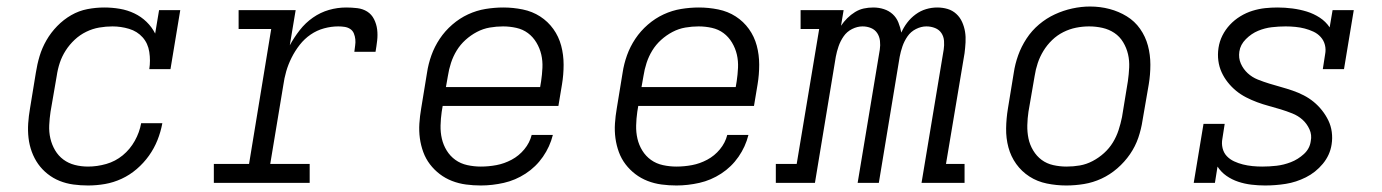

<svg xmlns="http://www.w3.org/2000/svg" viewBox="-20 -561 4240 589"><path d="M250 8Q227 8 205 5Q183 2 163 -6Q143 -14 126 -27.5Q109 -41 97 -58Q85 -75 77.5 -95.5Q70 -116 67.5 -138Q65 -160 66.5 -182.5Q68 -205 72 -228L90 -338Q94 -364 101.5 -389Q109 -414 122.5 -437.5Q136 -461 155.5 -481Q175 -501 198.5 -514.5Q222 -528 248 -533Q274 -538 300 -538Q324 -538 347.5 -534Q371 -530 392 -520Q413 -510 429.5 -494Q446 -478 456 -458L468 -530H533L503 -349H438Q442 -375 438 -401.5Q434 -428 417.5 -446.5Q401 -465 376 -472.5Q351 -480 325 -480Q305 -480 284.5 -476.5Q264 -473 244.5 -463.5Q225 -454 209 -439Q193 -424 181.5 -406Q170 -388 163.5 -368.5Q157 -349 154 -328L135 -218Q132 -198 131 -177Q130 -156 134.5 -136.5Q139 -117 149 -100Q159 -83 174.5 -71.5Q190 -60 209.5 -55Q229 -50 250 -50Q278 -50 306 -58Q334 -66 356.5 -84.5Q379 -103 393.5 -129Q408 -155 413 -183H478Q473 -156 463 -131Q453 -106 437 -83.5Q421 -61 399.5 -42.5Q378 -24 353 -12.5Q328 -1 302 3.5Q276 8 250 8Z M636 0V-58H744L812 -472H712V-530H887L869 -422Q882 -446 899.5 -468.5Q917 -491 940 -507Q963 -523 989 -530.5Q1015 -538 1042 -538Q1059 -538 1076 -536Q1093 -534 1106.5 -525.5Q1120 -517 1127.5 -502Q1135 -487 1137 -470.5Q1139 -454 1137 -436.5Q1135 -419 1132 -402H1067Q1068 -412 1069.5 -421.5Q1071 -431 1070 -440.5Q1069 -450 1065.5 -458.5Q1062 -467 1054.5 -472Q1047 -477 1037.5 -478.5Q1028 -480 1018 -480Q996 -480 974 -474Q952 -468 933 -455Q914 -442 899.5 -423.5Q885 -405 874.5 -384Q864 -363 858 -342Q852 -321 849 -299L809 -58H930V0Z M1455 8Q1432 8 1409.5 5Q1387 2 1366.5 -6Q1346 -14 1329 -27Q1312 -40 1299 -57Q1286 -74 1278.5 -94.5Q1271 -115 1268 -137Q1265 -159 1266.5 -182Q1268 -205 1272 -228L1290 -338Q1294 -365 1303.5 -391.5Q1313 -418 1329 -442Q1345 -466 1367.5 -485.5Q1390 -505 1416 -517Q1442 -529 1469.5 -533.5Q1497 -538 1524 -538Q1554 -538 1583.5 -532Q1613 -526 1637 -510.5Q1661 -495 1677.5 -472Q1694 -449 1701.5 -421Q1709 -393 1709 -362.5Q1709 -332 1704 -302L1693 -236H1338L1335 -218Q1332 -197 1331.5 -176Q1331 -155 1335.5 -135.5Q1340 -116 1350.5 -99Q1361 -82 1377 -70.5Q1393 -59 1413.5 -54.5Q1434 -50 1455 -50Q1479 -50 1503 -54.5Q1527 -59 1549.5 -71Q1572 -83 1588.5 -103Q1605 -123 1611 -147H1676Q1667 -111 1645.5 -80Q1624 -49 1592.5 -28.5Q1561 -8 1525.5 0Q1490 8 1455 8ZM1348 -294H1637L1640 -312Q1643 -332 1644 -353Q1645 -374 1640.5 -393.5Q1636 -413 1625.5 -430.5Q1615 -448 1599.5 -459.5Q1584 -471 1564 -475.5Q1544 -480 1523 -480Q1503 -480 1482.5 -476.5Q1462 -473 1443 -463Q1424 -453 1408 -438.5Q1392 -424 1381 -406Q1370 -388 1363.5 -368Q1357 -348 1354 -328Z M2055 8Q2032 8 2009.5 5Q1987 2 1966.5 -6Q1946 -14 1929 -27Q1912 -40 1899 -57Q1886 -74 1878.5 -94.5Q1871 -115 1868 -137Q1865 -159 1866.5 -182Q1868 -205 1872 -228L1890 -338Q1894 -365 1903.5 -391.5Q1913 -418 1929 -442Q1945 -466 1967.5 -485.5Q1990 -505 2016 -517Q2042 -529 2069.5 -533.5Q2097 -538 2124 -538Q2154 -538 2183.5 -532Q2213 -526 2237 -510.5Q2261 -495 2277.5 -472Q2294 -449 2301.5 -421Q2309 -393 2309 -362.5Q2309 -332 2304 -302L2293 -236H1938L1935 -218Q1932 -197 1931.5 -176Q1931 -155 1935.5 -135.5Q1940 -116 1950.5 -99Q1961 -82 1977 -70.5Q1993 -59 2013.5 -54.5Q2034 -50 2055 -50Q2079 -50 2103 -54.5Q2127 -59 2149.5 -71Q2172 -83 2188.5 -103Q2205 -123 2211 -147H2276Q2267 -111 2245.5 -80Q2224 -49 2192.5 -28.5Q2161 -8 2125.5 0Q2090 8 2055 8ZM1948 -294H2237L2240 -312Q2243 -332 2244 -353Q2245 -374 2240.5 -393.5Q2236 -413 2225.5 -430.5Q2215 -448 2199.5 -459.5Q2184 -471 2164 -475.5Q2144 -480 2123 -480Q2103 -480 2082.5 -476.5Q2062 -473 2043 -463Q2024 -453 2008 -438.5Q1992 -424 1981 -406Q1970 -388 1963.5 -368Q1957 -348 1954 -328Z M2360 0V-58H2424L2493 -472H2436V-530H2568L2560 -482Q2568 -494 2579 -505Q2590 -516 2603 -524Q2616 -532 2630 -535Q2644 -538 2659 -538Q2676 -538 2691.5 -533Q2707 -528 2718.5 -517.5Q2730 -507 2736 -492Q2742 -477 2745 -461Q2752 -477 2763 -491.5Q2774 -506 2789 -517Q2804 -528 2821 -533Q2838 -538 2855 -538Q2872 -538 2887 -533.5Q2902 -529 2913.5 -518.5Q2925 -508 2931.5 -493.5Q2938 -479 2940.5 -463.5Q2943 -448 2942 -431Q2941 -414 2939 -398L2882 -58H2939V0H2807L2875 -409Q2877 -422 2876 -435.5Q2875 -449 2868 -459.5Q2861 -470 2848.5 -475Q2836 -480 2822 -480Q2806 -480 2790 -472Q2774 -464 2764 -449.5Q2754 -435 2748.5 -419Q2743 -403 2740 -387L2676 0H2611L2679 -409Q2681 -422 2679.5 -435.5Q2678 -449 2671 -459.5Q2664 -470 2652 -475Q2640 -480 2626 -480Q2610 -480 2594 -472Q2578 -464 2568 -449.5Q2558 -435 2552.5 -419Q2547 -403 2544 -387L2480 0Z M3251 8Q3221 8 3191.5 2Q3162 -4 3138 -19.5Q3114 -35 3097.5 -58Q3081 -81 3073.5 -109Q3066 -137 3066.5 -167.5Q3067 -198 3072 -228L3090 -338Q3094 -365 3103.5 -391.5Q3113 -418 3129 -442.5Q3145 -467 3167.5 -486Q3190 -505 3216 -517Q3242 -529 3269.5 -535Q3297 -541 3324 -541Q3355 -541 3383.5 -533.5Q3412 -526 3436.5 -511Q3461 -496 3477.5 -472.5Q3494 -449 3501.5 -421Q3509 -393 3509 -362.5Q3509 -332 3504 -302L3485 -192Q3481 -165 3472 -138.5Q3463 -112 3446.5 -88Q3430 -64 3407.5 -44.5Q3385 -25 3359 -13Q3333 -1 3305.5 3.5Q3278 8 3251 8ZM3252 -50Q3273 -50 3293 -53.5Q3313 -57 3332 -67Q3351 -77 3367 -91.5Q3383 -106 3394 -124Q3405 -142 3411.5 -162Q3418 -182 3422 -202L3440 -312Q3443 -333 3444 -354Q3445 -375 3440.5 -394.5Q3436 -414 3425.5 -431.5Q3415 -449 3398.5 -460Q3382 -471 3362 -475.5Q3342 -480 3321 -480Q3301 -480 3281 -476Q3261 -472 3242 -462.5Q3223 -453 3207.5 -438Q3192 -423 3181 -405Q3170 -387 3163.5 -367.5Q3157 -348 3154 -328L3135 -218Q3132 -198 3131.5 -177Q3131 -156 3135 -136.5Q3139 -117 3149.5 -99.5Q3160 -82 3175.5 -70.5Q3191 -59 3211 -54.5Q3231 -50 3252 -50Z M3861 8Q3840 8 3819 5.5Q3798 3 3778.5 -3.5Q3759 -10 3742.5 -21.5Q3726 -33 3715 -50L3707 0H3642L3672 -181H3737L3730 -136Q3727 -121 3730.5 -106.5Q3734 -92 3743.5 -82Q3753 -72 3766 -66Q3779 -60 3793 -56.5Q3807 -53 3822 -51.5Q3837 -50 3852 -50Q3874 -50 3896 -52.5Q3918 -55 3940 -63.5Q3962 -72 3980 -88.5Q3998 -105 4001 -128Q4005 -147 3997 -164.5Q3989 -182 3975.5 -194Q3962 -206 3944.5 -213Q3927 -220 3909 -225.5Q3891 -231 3872.5 -236Q3854 -241 3836.5 -247.5Q3819 -254 3802.5 -262.5Q3786 -271 3772 -282.5Q3758 -294 3746.5 -308.5Q3735 -323 3727.5 -339.5Q3720 -356 3717.5 -375Q3715 -394 3718 -414Q3721 -434 3730 -452Q3739 -470 3753 -485Q3767 -500 3785 -511Q3803 -522 3822.5 -528Q3842 -534 3861 -536Q3880 -538 3899 -538Q3922 -538 3945 -535Q3968 -532 3989 -525.5Q4010 -519 4028.5 -507Q4047 -495 4059 -477L4068 -530H4133L4103 -349H4038L4045 -394Q4048 -409 4044.5 -423Q4041 -437 4031.5 -447.5Q4022 -458 4009 -464Q3996 -470 3982.5 -473.5Q3969 -477 3954 -478.5Q3939 -480 3924 -480Q3903 -480 3881.5 -477.5Q3860 -475 3839.5 -466.5Q3819 -458 3802 -441Q3785 -424 3782 -403Q3779 -383 3786.5 -366Q3794 -349 3807.5 -336.5Q3821 -324 3838.5 -317Q3856 -310 3874 -304.5Q3892 -299 3910 -294Q3928 -289 3945.5 -283Q3963 -277 3979.5 -268.5Q3996 -260 4010 -248.5Q4024 -237 4035.5 -222.5Q4047 -208 4055 -191.5Q4063 -175 4065.5 -156Q4068 -137 4065 -118Q4060 -85 4038 -58.5Q4016 -32 3986 -17Q3956 -2 3924.5 3Q3893 8 3861 8Z"/></svg>

Font: Iosevka Curly Slab LtExObl
Style: Regular
Weight: 300
Width: 7
Italic angle: -9°
Monospace: yes
Designer: Belleve Invis
Foundry: Belleve Invis
Version: Version 11.1.0; ttfautohint (v1.8.3)